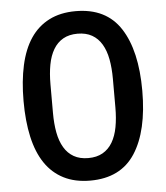

<svg xmlns="http://www.w3.org/2000/svg" viewBox="-52 -756 704 815"><g transform="rotate(-5 300.0 -349.0)"><path d="M300 12Q235 12 187 -12.5Q139 -37 108 -83Q77 -129 62 -196Q47 -263 47 -349Q47 -434 62 -501.5Q77 -569 108 -615Q139 -661 187 -685.5Q235 -710 300 -710Q430 -710 491.5 -615Q553 -520 553 -349Q553 -178 491.5 -83Q430 12 300 12ZM300 -84Q336 -84 361.5 -98.5Q387 -113 403 -140Q419 -167 426 -204.5Q433 -242 433 -288V-410Q433 -456 426 -493.5Q419 -531 403 -558Q387 -585 361.5 -599.5Q336 -614 300 -614Q264 -614 238.5 -599.5Q213 -585 197 -558Q181 -531 174 -493.5Q167 -456 167 -410V-288Q167 -242 174 -204.5Q181 -167 197 -140Q213 -113 238.5 -98.5Q264 -84 300 -84Z"/></g></svg>

Font: IBM Plex Sans Thai Medium
Style: Regular
Weight: 500
Designer: Mike Abbink, Paul van der Laan, Pieter van Rosmalen, Ben Mitchell, Mark Frömberg
Foundry: Bold Monday
Version: Version 1.1